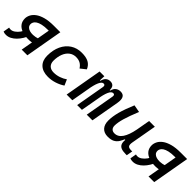

<svg xmlns="http://www.w3.org/2000/svg" viewBox="211 -1512 2509 2509"><g transform="rotate(45 1465.0 -258.0)"><path d="M329.6 -155.8Q255.4 -154.3 201.9 -172.6Q148.4 -190.9 120.1 -227.3Q91.8 -263.7 91.8 -316.4Q91.8 -351.6 109.6 -387.2Q127.4 -422.9 167 -452.4Q206.5 -481.9 271.2 -499.8Q335.9 -517.6 429.7 -517.6H460L443.8 -424.8H413.6Q348.1 -424.8 305.7 -414.8Q263.2 -404.8 239.3 -388.9Q215.3 -373 205.8 -354.7Q196.3 -336.4 196.3 -319.8Q196.3 -291.5 212.6 -273.4Q229 -255.4 256.8 -247.3Q284.7 -239.3 318.8 -240.2Q339.8 -241.2 361.8 -245.1Q383.8 -249 406.2 -256.8L397 -165.5Q377.4 -160.6 363.3 -158.7Q349.1 -156.7 329.6 -155.8ZM67.4 9.8Q50.8 9.8 39.6 7.6Q28.3 5.4 16.1 0L31.2 -87.4Q38.6 -84.5 47.4 -83.7Q56.2 -83 63.5 -83Q90.8 -83 121.1 -104Q151.4 -125 175.8 -159.4Q200.2 -193.8 210.4 -233.9L298.3 -207.5Q282.7 -165 258.8 -126Q234.9 -86.9 204.8 -56.4Q174.8 -25.9 139.9 -8.1Q105 9.8 67.4 9.8ZM350.6 0 441.9 -517.6H546.9L455.6 0Z M857.4 -83Q908.2 -83 956.8 -99.6Q1005.4 -116.2 1043 -143.1L1078.1 -63Q1030.3 -30.3 968.8 -10.3Q907.2 9.8 843.3 9.8Q747.1 9.8 694.3 -40Q641.6 -89.8 641.6 -180.2Q641.6 -285.2 678.2 -363Q714.8 -440.9 781 -484.1Q847.2 -527.3 936 -527.3Q1016.1 -527.3 1063.5 -502Q1110.8 -476.6 1135.3 -419.9L1059.6 -359.9Q1034.2 -398.9 1001.5 -416.7Q968.8 -434.6 922.4 -434.6Q869.6 -434.6 829.8 -404.3Q790 -374 768.3 -319.3Q746.6 -264.6 746.1 -190.9Q746.6 -139.6 775.6 -111.3Q804.7 -83 857.4 -83Z M1360.4 -517.6 1354 -384.3 1286.1 0H1181.2L1272.5 -517.6ZM1375.5 0 1446.8 -404.3Q1454.1 -444.3 1421.4 -444.3Q1391.1 -444.3 1367.7 -391.6Q1344.2 -338.9 1329.1 -242.7L1340.8 -439H1365.7Q1377.9 -486.8 1403.1 -507.1Q1428.2 -527.3 1463.9 -527.3Q1509.3 -527.3 1527.6 -494.6Q1545.9 -461.9 1533.2 -390.6L1463.4 0ZM1726.6 -390.6 1657.7 0H1552.7L1624 -404.3Q1627.4 -423.3 1621.6 -433.8Q1615.7 -444.3 1600.1 -444.3Q1567.9 -444.3 1544.7 -391.6Q1521.5 -338.9 1506.8 -242.7L1513.7 -439H1546.4Q1559.6 -487.3 1587.2 -507.3Q1614.7 -527.3 1653.8 -527.3Q1750.5 -527.3 1726.6 -390.6Z M1949.2 10.3Q1880.9 10.3 1843.3 -30.5Q1805.7 -71.3 1805.7 -145Q1805.7 -219.7 1829.8 -310.3Q1854 -400.9 1907.7 -527.3L2011.2 -508.3Q1958 -378.9 1934.1 -295.7Q1910.2 -212.4 1910.2 -157.2Q1910.2 -121.6 1928.7 -102.1Q1947.3 -82.5 1981 -82.5Q2045.9 -82.5 2088.4 -145.3Q2130.9 -208 2153.3 -325.7L2144.5 -122.6H2112.3L2140.1 -146Q2123 -98.1 2101.1 -63Q2079.1 -27.8 2043.7 -8.8Q2008.3 10.3 1949.2 10.3ZM2274.4 4.9Q2221.7 4.9 2190.4 -9Q2159.2 -22.9 2147.9 -52.7Q2136.7 -82.5 2143.1 -129.9L2137.2 -234.9L2187.5 -517.6H2293.5L2231 -165.5Q2222.7 -118.7 2235.6 -99.6Q2248.5 -80.6 2291.5 -80.6H2312.5L2297.4 4.9Z M2673.3 -155.8Q2599.1 -154.3 2545.7 -172.6Q2492.2 -190.9 2463.9 -227.3Q2435.5 -263.7 2435.5 -316.4Q2435.5 -351.6 2453.4 -387.2Q2471.2 -422.9 2510.7 -452.4Q2550.3 -481.9 2615 -499.8Q2679.7 -517.6 2773.4 -517.6H2803.7L2787.6 -424.8H2757.3Q2691.9 -424.8 2649.4 -414.8Q2606.9 -404.8 2583 -388.9Q2559.1 -373 2549.6 -354.7Q2540 -336.4 2540 -319.8Q2540 -291.5 2556.4 -273.4Q2572.8 -255.4 2600.6 -247.3Q2628.4 -239.3 2662.6 -240.2Q2683.6 -241.2 2705.6 -245.1Q2727.5 -249 2750 -256.8L2740.7 -165.5Q2721.2 -160.6 2707 -158.7Q2692.9 -156.7 2673.3 -155.8ZM2411.1 9.8Q2394.5 9.8 2383.3 7.6Q2372.1 5.4 2359.9 0L2375 -87.4Q2382.3 -84.5 2391.1 -83.7Q2399.9 -83 2407.2 -83Q2434.6 -83 2464.8 -104Q2495.1 -125 2519.5 -159.4Q2543.9 -193.8 2554.2 -233.9L2642.1 -207.5Q2626.5 -165 2602.5 -126Q2578.6 -86.9 2548.6 -56.4Q2518.6 -25.9 2483.6 -8.1Q2448.7 9.8 2411.1 9.8ZM2694.3 0 2785.6 -517.6H2890.6L2799.3 0Z"/></g></svg>

Font: Cascadia Mono NF
Style: Italic
Weight: 400
Italic angle: -10°
Monospace: yes
Designer: Aaron Bell
Foundry: Saja Typeworks
Version: Version 2404.023